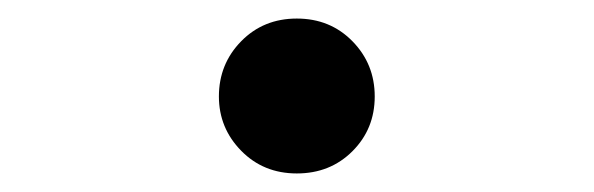

<svg xmlns="http://www.w3.org/2000/svg" viewBox="-20 -178 640 207"><path d="M300 9Q264 9 240 -15.5Q216 -40 216 -74Q216 -109 240 -133.5Q264 -158 300 -158Q336 -158 360 -133.5Q384 -109 384 -74Q384 -39 360 -15Q336 9 300 9Z"/></svg>

Font: Red Hat Mono SemiBold
Style: Regular
Weight: 600
Monospace: yes
Designer: Pentagram, MCKL
Foundry: Pentagram, MCKL
Version: Version 1.023